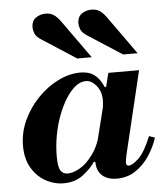

<svg xmlns="http://www.w3.org/2000/svg" viewBox="-53 -777 709 834"><g transform="rotate(-5 301.5 -359.5)"><path d="M192 11Q150 11 112.5 -10Q75 -31 52 -70.5Q29 -110 29 -166Q29 -224 53.5 -277Q78 -330 118 -371.5Q158 -413 207 -437.5Q256 -462 305 -462Q342 -462 365.5 -444.5Q389 -427 405 -390H412L389 -299Q390 -309 391 -317.5Q392 -326 392 -333Q392 -372 371 -397.5Q350 -423 326 -423Q301 -423 278.5 -404.5Q256 -386 236.5 -354.5Q217 -323 202 -282.5Q187 -242 179 -197Q171 -152 171 -107Q171 -63 181 -46.5Q191 -30 213 -30Q236 -30 266 -47Q296 -64 324 -103Q352 -142 368 -208L336 -70H329Q311 -42 276 -15.5Q241 11 192 11ZM423 11Q397 11 377.5 2Q358 -7 347 -25Q336 -43 336 -70Q336 -82 339 -97.5Q342 -113 352 -153L426 -450H560L473 -87Q470 -74 469 -65.5Q468 -57 468 -54Q468 -41 480 -41Q495 -41 522.5 -66.5Q550 -92 578 -161L603 -152Q590 -111 565 -73.5Q540 -36 504.5 -12.5Q469 11 423 11ZM497 -524 350 -619Q326 -634 320.5 -649.5Q315 -665 315 -674Q315 -703 333.5 -716.5Q352 -730 377 -730Q396 -730 411 -721Q426 -712 443 -688L560 -524ZM297 -524 150 -619Q126 -634 120.5 -649.5Q115 -665 115 -674Q115 -703 133.5 -716.5Q152 -730 177 -730Q196 -730 211 -721Q226 -712 243 -688L360 -524Z"/></g></svg>

Font: Libre Bodoni
Style: Bold Italic
Weight: 700
Italic angle: -13°
Version: Version 2.005;gftools[0.9.23]